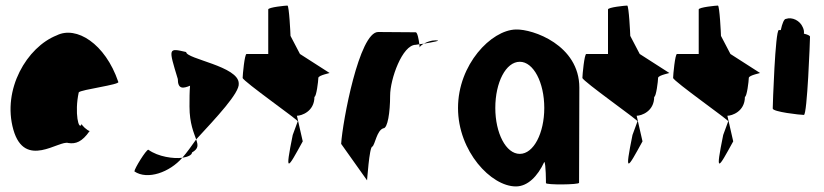

<svg xmlns="http://www.w3.org/2000/svg" viewBox="-20 -662 2960 690"><path d="M28 -196C69 -52 193 -160 226 -148C252 -144 275 -152 302 -191C294 -193 272 -212 274 -217C263 -188 247 -257 263 -330C269 -340 415 -358 405 -368C358 -506 254 -570 184 -535C77 -493 -13 -341 28 -196ZM274 -217C274 -217 274 -218 274 -218C274 -218 274 -217 274 -217ZM303 -192 302 -191C304 -191 304 -191 303 -190Z M463 -46C510 -14 590 -43 635 -95C605 -91 549 -98 513 -124C505 -124 463 -56 463 -46ZM619 -378C619 -340 639 -344 663 -354C661 -333 661 -306 661 -279C661 -218 677 -184 685 -161C757 -239 842 -329 838 -362C838 -424 649 -450 649 -475C584 -490 585 -490 619 -378ZM635 -95C655 -98 670 -105 670 -114C694 -128 692 -140 685 -161C668 -137 652 -114 635 -95Z M852 -382C852 -371 1058 -226 1050 -226L1032 -177C1003 -34 1013 -54 1068 -154L1047 -246C1063 -246 1110 -261 1110 -314C1117 -314 1124 -371 1124 -382C1124 -392 1171 -400 1164 -400L1058 -468L1024 -533C1024 -540 1019 -642 1013 -642C1007 -642 944 -636 944 -628V-468H866C859 -468 852 -392 852 -382Z M1206 -145 1299 -14C1299 -6 1307 -135 1318 -135C1328 -142 1334 -194 1358 -201C1373 -201 1382 -258 1382 -318C1382 -378 1426 -501 1474 -501C1474 -501 1479 -502 1487 -503C1485 -520 1480 -546 1474 -546C1474 -546 1381 -547 1339 -547C1271 -547 1211 -225 1206 -145ZM1487 -503C1488 -498 1488 -494 1488 -491C1488 -494 1494 -500 1503 -505C1497 -504 1492 -504 1487 -503ZM1503 -505C1533 -510 1572 -517 1545 -517C1529 -517 1514 -511 1503 -505Z M1626 -274C1626 -118 1745 8 1834 8C1876 8 1912 -28 1936 -80C1942 -76 1942 -4 1942 -4C1942 3 2061 2 2061 -5L2062 -347C2062 -500 1895 -558 1834 -556C1745 -554 1626 -430 1626 -274ZM1760 -274C1760 -366 1798 -440 1848 -440C1897 -440 1936 -366 1936 -274C1936 -184 1898 -109 1848 -109C1798 -109 1760 -184 1760 -274Z M2073 -382C2073 -371 2279 -226 2271 -226L2253 -177C2224 -34 2234 -54 2289 -154L2268 -246C2284 -246 2331 -261 2331 -314C2338 -314 2345 -371 2345 -382C2345 -392 2392 -400 2385 -400L2279 -468L2245 -533C2245 -540 2240 -642 2234 -642C2228 -642 2165 -636 2165 -628V-468H2087C2080 -468 2073 -392 2073 -382Z M2399 -382C2399 -371 2605 -226 2597 -226L2579 -177C2550 -34 2560 -54 2615 -154L2594 -246C2610 -246 2657 -261 2657 -314C2664 -314 2671 -371 2671 -382C2671 -392 2718 -400 2711 -400L2605 -468L2571 -533C2571 -540 2566 -642 2560 -642C2554 -642 2491 -636 2491 -628V-468H2413C2406 -468 2399 -392 2399 -382Z M2757 -272C2757 -260 2856 -249 2869 -249C2881 -249 2891 -518 2891 -530C2891 -534 2882 -538 2869 -541C2870 -548 2869 -556 2865 -564C2855 -588 2827 -602 2804 -594C2798 -594 2791 -578 2786 -554H2779C2766 -554 2757 -284 2757 -272Z"/></svg>

Font: Ampere
Style: SCUltCnd
Weight: 400
Version: Version 1